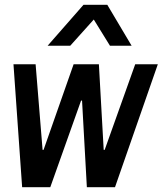

<svg xmlns="http://www.w3.org/2000/svg" viewBox="-20 -778 676 798"><path d="M72 0 36 -511H128L157 -155H161L286 -511H391L411 -155H415L542 -511H636L458 0H341L321 -360H317L189 0ZM178 -588 327 -758H426L527 -588H437L340 -745H413L272 -588Z"/></svg>

Font: Chivo Mono Medium
Style: Italic
Weight: 500
Italic angle: -8.05°
Monospace: yes
Designer: Hector Gatti
Foundry: Omnibus-Type
Version: Version 1.008